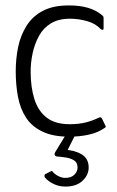

<svg xmlns="http://www.w3.org/2000/svg" viewBox="-20 -498 431 708"><path d="M235 6Q176 6 137 -12.5Q98 -31 76.5 -63.5Q55 -96 46.5 -140Q38 -184 38 -235Q38 -282 47 -325Q56 -368 78 -403Q100 -438 138 -458Q176 -478 234 -478Q275 -478 305 -469Q335 -460 355 -443Q360 -439 361 -437Q362 -435 362 -429V-394Q362 -388 358.5 -388Q355 -388 351 -391Q333 -411 301.5 -420Q270 -429 238 -429Q196 -429 168 -412Q140 -395 124 -366Q108 -337 100.5 -302.5Q93 -268 93 -234Q93 -176 107 -132Q121 -88 152.5 -64Q184 -40 237 -40Q270 -40 296 -46.5Q322 -53 344 -64Q352 -68 356 -61L368 -36Q371 -32 369.5 -29.5Q368 -27 364 -25Q341 -9 307.5 -1.5Q274 6 235 6ZM307 120Q307 147 284.5 168.5Q262 190 221 190Q197 190 177 180Q157 170 146 157Q143 153 144 149Q145 145 147 144L165 135Q170 132 171.5 132.5Q173 133 175 136Q181 144 194.5 151Q208 158 220 158Q243 158 254.5 146Q266 134 266 120Q266 102 254 94Q242 86 224 83Q206 80 189 79Q184 78 182 74Q180 70 183 64L219 5Q222 0 225 -1Q228 -2 231 -2H249Q258 -2 254 6L223 68L215 54Q253 55 280 70.5Q307 86 307 120Z"/></svg>

Font: Glory Light
Style: Regular
Weight: 300
Version: Version 1.011